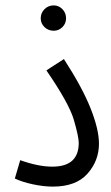

<svg xmlns="http://www.w3.org/2000/svg" viewBox="-20 -688 410 712"><path d="M225 -620Q225 -640 211.5 -654Q198 -668 179 -668Q159 -668 145 -654Q131 -640 131 -620Q131 -601 145 -587.5Q159 -574 179 -574Q198 -574 211.5 -587.5Q225 -601 225 -620ZM176 4Q262 4 304.5 -44Q347 -92 347 -155Q347 -208 316 -286Q285 -364 217 -469L152 -427Q236 -305 254 -243Q272 -181 272 -158Q272 -70 174 -70Q122 -70 55 -94L35 -26Q62 -13 102 -4.5Q142 4 176 4Z"/></svg>

Font: Noto Sans Arabic Condensed
Style: Regular
Weight: 400
Width: 3
Designer: Nadine Chahine
Foundry: Monotype Imaging Inc.
Version: 1.001